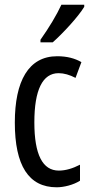

<svg xmlns="http://www.w3.org/2000/svg" viewBox="-20 -786 387 816"><path d="M338 -757V-766H241C220 -721 190 -671 152 -617V-606H204C245 -642 313 -715 338 -757ZM221 10C251 10 292 0 320 -18V-86C289 -70 259 -61 230 -61C161 -61 126 -129 126 -266C126 -404 161 -475 229 -475C252 -475 276 -468 301 -455L326 -522C298 -538 265 -547 223 -547C101 -547 43 -441 43 -265C43 -82 102 10 221 10Z"/></svg>

Font: Noto Sans Gurmukhi UI ExtraCondensed
Style: Regular
Weight: 400
Width: 2
Designer: Jelle Bosma - Monotype Design Team
Foundry: Monotype Imaging Inc.
Version: Version 2.004